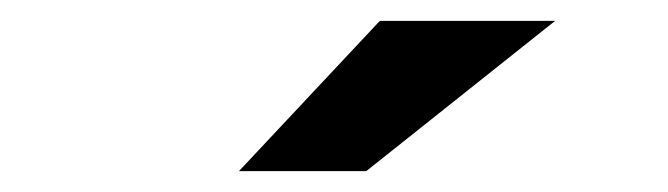

<svg xmlns="http://www.w3.org/2000/svg" viewBox="-20 -771 640 184"><path d="M344 -751H512L331 -607H209Z"/></svg>

Font: Montserrat-Bold
Style: Bold
Weight: 700
Version: Version 7.200